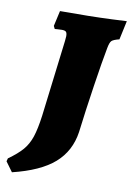

<svg xmlns="http://www.w3.org/2000/svg" viewBox="-161 -712 639 932"><g transform="rotate(10 158.5 -245.5)"><path d="M110 -532Q110 -548 104.5 -553.5Q99 -559 84 -559Q72 -559 62 -558Q52 -557 49 -557L42 -571L59 -647L198 -648Q259 -649 315 -651.5Q371 -654 387 -655L367 -562Q338 -555 329.5 -546.5Q321 -538 316 -510Q303 -443 284 -317Q265 -191 252 -85Q238 11 169.5 71Q101 131 -35 164L-70 116L-66 101Q-21 69 3 41Q27 13 40 -26Q53 -65 62 -132L108 -508Z"/></g></svg>

Font: Alegreya Black
Style: Italic
Weight: 900
Italic angle: -7°
Designer: Juan Pablo del Peral
Foundry: Huerta Tipografica
Version: Version 2.007; ttfautohint (v1.6)